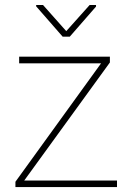

<svg xmlns="http://www.w3.org/2000/svg" viewBox="-20 -758 518 778"><path d="M454.1 -26.4V0H42.5V-21.5L389.6 -501.5H57.6V-528.3H425.3V-504.9L78.1 -26.4ZM154.3 -737.8 248.5 -631.8 343.3 -737.8H369.1V-731.4L262.7 -609.4H233.9L126.5 -732.4V-737.8Z"/></svg>

Font: Vazirmatn FD Thin
Style: Regular
Weight: 100
Designer: Saber Rastikerdar
Foundry: Saber Rastikerdar
Version: Version 33.003